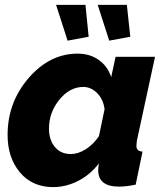

<svg xmlns="http://www.w3.org/2000/svg" viewBox="-20 -754 674 784"><path d="M209 -734H329L342 -604L256 -588ZM379 -734H498L512 -604L426 -588ZM11 -203Q11 -336 97 -435.5Q183 -535 297 -535Q347 -535 383.5 -509Q420 -483 434 -439L452 -522H613L539 -180Q537 -162 537 -159Q537 -136 562 -135L534 0Q494 8 466 8Q381 8 381 -59Q381 -69 384 -87Q348 -40 298.5 -15Q249 10 197 10Q112 10 61.5 -50Q11 -110 11 -203ZM384 -198 407 -308Q402 -348 377 -373.5Q352 -399 320 -399Q265 -399 222.5 -347Q180 -295 180 -229Q180 -183 204 -154Q228 -125 269 -125Q299 -125 330 -144.5Q361 -164 384 -198Z"/></svg>

Font: Raleway-v4020 ExtraBold
Style: Italic
Weight: 800
Italic angle: -12°
Designer: Matt McInerney, Pablo Impallari, Rodrigo Fuenzalida
Foundry: Matt McInerney, Pablo Impallari, Rodrigo Fuenzalida
Version: Version 4.020;PS 004.020;hotconv 1.0.88;makeotf.lib2.5.64775